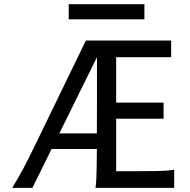

<svg xmlns="http://www.w3.org/2000/svg" viewBox="-20 -909 921 929"><path d="M542 -334.5V-80.6H622.1Q694.8 -80.6 744.1 -81.5Q793.5 -82.5 822.8 -87.9V0H441.9Q443.4 -8.3 444.6 -20.8Q445.8 -33.2 446.5 -54.2Q447.3 -75.2 447.8 -107.4Q448.2 -139.6 448.7 -188H229.5L136.7 0H39.1Q55.7 -26.9 69.3 -51Q83 -75.2 95.5 -98.4Q107.9 -121.6 119.6 -145.3Q131.3 -168.9 144 -194.8L395.5 -712.9H808.1V-632.3H542V-412.6H771.5V-334.5ZM267.1 -263.7H448.7Q449.2 -329.6 449.2 -419.4V-632.3ZM312.5 -888.7H678.7V-815.4H312.5Z"/></svg>

Font: Andika Phon
Style: Regular
Weight: 400
Designer: Victor Gaultney, Annie Olsen, Julie Remington, Don Collingsworth, Eric Hays, Becca Hirsbrunner
Foundry: SIL International
Version: Version 5.000